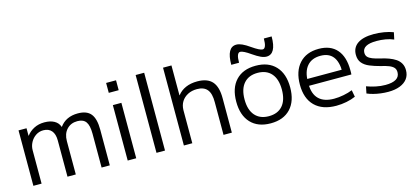

<svg xmlns="http://www.w3.org/2000/svg" viewBox="-62 -1245 3783 1740"><g transform="rotate(-15 1829.5 -375.0)"><path d="M84 0V-520H159V-450H161Q188 -486 230.5 -508Q273 -530 328 -530Q383 -530 420 -509.5Q457 -489 470 -450H472Q501 -490 543.5 -510Q586 -530 642 -530Q726 -530 763.5 -483.5Q801 -437 801 -335V0H724V-318Q724 -395 699.5 -429Q675 -463 620 -463Q558 -463 520 -422Q482 -381 482 -313V0H404V-340Q404 -400 377 -431.5Q350 -463 300 -463Q261 -463 229.5 -442Q198 -421 179.5 -386.5Q161 -352 161 -313V0Z M962 -637V-730H1055V-637ZM969 0V-520H1049V0Z M1239 0V-730H1319V0Z M1496 0V-730H1575V-450H1577Q1607 -489 1654 -509.5Q1701 -530 1762 -530Q1858 -530 1902.5 -479Q1947 -428 1946 -320V0H1868V-306Q1869 -387 1838 -425Q1807 -463 1742 -463Q1693 -463 1655.5 -443.5Q1618 -424 1597 -390.5Q1576 -357 1575 -312V0Z M2310 10Q2190 10 2123.5 -61Q2057 -132 2057 -260Q2057 -388 2123.5 -459Q2190 -530 2310 -530Q2430 -530 2496.5 -459Q2563 -388 2563 -260Q2563 -132 2496.5 -61Q2430 10 2310 10ZM2310 -57Q2394 -57 2439.5 -109.5Q2485 -162 2485 -260Q2485 -358 2439.5 -410.5Q2394 -463 2310 -463Q2227 -463 2181 -410.5Q2135 -358 2135 -260Q2135 -162 2181 -109.5Q2227 -57 2310 -57ZM2429 -584Q2405 -584 2375.5 -597.5Q2346 -611 2304 -640Q2272 -663 2247 -675.5Q2222 -688 2208 -688Q2191 -688 2182 -665.5Q2173 -643 2173 -595H2100Q2100 -760 2191 -760Q2215 -760 2245 -746.5Q2275 -733 2316 -704Q2349 -681 2373.5 -668.5Q2398 -656 2412 -656Q2429 -656 2438 -679Q2447 -702 2447 -749H2520Q2520 -584 2429 -584Z M2925 10Q2795 10 2724.5 -60Q2654 -130 2654 -260Q2654 -386 2719.5 -458Q2785 -530 2901 -530Q3012 -530 3071 -462.5Q3130 -395 3130 -269Q3130 -259 3130 -248Q3130 -237 3129 -229H2697V-293H3071L3056 -272Q3056 -369 3017 -417Q2978 -465 2901 -465Q2819 -465 2775 -413.5Q2731 -362 2731 -267V-247Q2731 -152 2779.5 -104.5Q2828 -57 2922 -57Q2965 -57 3011.5 -66Q3058 -75 3095 -90L3107 -26Q3069 -9 3021 0.5Q2973 10 2925 10Z M3412 10Q3378 10 3342 5.5Q3306 1 3273.5 -7.5Q3241 -16 3216 -27L3229 -91Q3269 -76 3314.5 -66.5Q3360 -57 3404 -57Q3470 -57 3504 -78Q3538 -99 3538 -141Q3538 -168 3523 -184.5Q3508 -201 3478.5 -212.5Q3449 -224 3404 -234Q3350 -248 3306.5 -266Q3263 -284 3238.5 -313.5Q3214 -343 3214 -390Q3214 -458 3266.5 -494Q3319 -530 3418 -530Q3465 -530 3513.5 -522Q3562 -514 3600 -499L3586 -434Q3551 -449 3510 -456Q3469 -463 3427 -463Q3360 -463 3326.5 -444Q3293 -425 3293 -388Q3293 -363 3307 -348Q3321 -333 3349 -322Q3377 -311 3420 -301Q3461 -292 3496.5 -279Q3532 -266 3559 -248Q3586 -230 3601.5 -203Q3617 -176 3617 -139Q3617 -92 3592.5 -59Q3568 -26 3522 -8Q3476 10 3412 10Z"/></g></svg>

Font: M PLUS 1 Thin
Style: Regular
Weight: 400
Version: Version 1.001